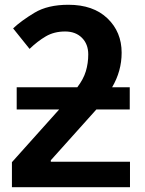

<svg xmlns="http://www.w3.org/2000/svg" viewBox="-20 -785 610 805"><path d="M267 -765Q180 -765 124.5 -731.5Q69 -698 35 -666L104 -580Q137 -612 172 -632.5Q207 -653 253 -653Q297 -653 323.5 -626.5Q350 -600 350 -557Q350 -520 340 -486.5Q330 -453 304 -419H50V-326H228L30 -105V0H525V-107H193V-113L384 -326H524V-419H450Q490 -487 490 -564Q490 -651 430.5 -708Q371 -765 267 -765Z"/></svg>

Font: Noto Sans UI
Style: Bold
Weight: 700
Designer: Monotype Design Team
Foundry: Monotype Imaging Inc.
Version: Version 1.901